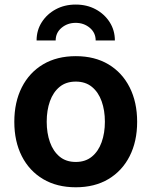

<svg xmlns="http://www.w3.org/2000/svg" viewBox="-20 -794 651 825"><path d="M305.7 10.7Q224.6 10.7 165.3 -24.4Q106 -59.6 73.7 -123Q41.5 -186.5 41.5 -270.5Q41.5 -355 73.7 -418.7Q106 -482.4 165.3 -517.6Q224.6 -552.7 305.7 -552.7Q386.7 -552.7 445.8 -517.6Q504.9 -482.4 537.1 -418.7Q569.3 -355 569.3 -270.5Q569.3 -186.5 537.1 -123Q504.9 -59.6 445.8 -24.4Q386.7 10.7 305.7 10.7ZM305.7 -98.1Q347.2 -98.1 375 -121.1Q402.8 -144 416.7 -183.1Q430.7 -222.2 430.7 -271Q430.7 -319.8 416.7 -358.9Q402.8 -397.9 375 -420.7Q347.2 -443.4 305.7 -443.4Q263.7 -443.4 236.1 -420.7Q208.5 -397.9 194.6 -359.1Q180.7 -320.3 180.7 -271Q180.7 -222.2 194.6 -183.1Q208.5 -144 236.1 -121.1Q263.7 -98.1 305.7 -98.1ZM305.2 -774.4Q353.5 -774.4 391.4 -753.9Q429.2 -733.4 451.4 -698.5Q473.6 -663.6 473.6 -620.1H391.1Q391.1 -653.3 365.7 -674.6Q340.3 -695.8 305.2 -695.8Q270 -695.8 244.6 -674.6Q219.2 -653.3 219.2 -620.1H137.2Q137.2 -663.6 159.4 -698.5Q181.6 -733.4 219.5 -753.9Q257.3 -774.4 305.2 -774.4Z"/></svg>

Font: Inter Cardless
Style: Bold
Weight: 700
Designer: Rasmus Andersson
Foundry: rsms
Version: Version 4.001;git-9221beed3